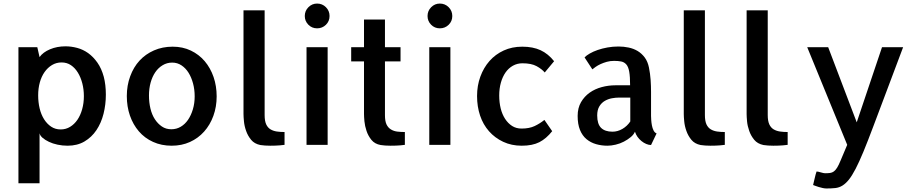

<svg xmlns="http://www.w3.org/2000/svg" viewBox="-20 -817 5155 1083"><path d="M565.4 -383.8Q577.1 -338.9 577.1 -283.2Q577.1 -227.5 564 -175.3Q550.8 -123 523.9 -83Q497.1 -43 456.5 -19Q416 4.9 361.3 4.9Q332 4.9 304.7 -1Q277.3 -6.8 255.9 -17.1Q234.4 -27.3 220.2 -39.6Q206.1 -51.8 203.1 -65.4V216.8H84V-550.8H190.4L203.1 -495.1Q222.7 -522.5 262.2 -539.1Q301.8 -555.7 349.6 -555.7Q381.8 -555.7 415 -546.9Q448.2 -538.1 477.1 -517.6Q505.9 -497.1 529.3 -463.9Q552.7 -430.7 565.4 -383.8ZM322.3 -86.9Q351.6 -86.9 375.5 -101.6Q399.4 -116.2 416.5 -141.1Q433.6 -166 443.4 -200.7Q453.1 -235.4 453.1 -274.4Q453.1 -312.5 444.3 -346.7Q435.5 -380.9 419.4 -407.2Q403.3 -433.6 380.4 -449.2Q357.4 -464.8 327.1 -464.8Q297.9 -464.8 273.4 -450.2Q249 -435.5 231.4 -410.6Q213.9 -385.7 204.6 -352.1Q195.3 -318.4 195.3 -279.3Q195.3 -240.2 203.6 -205.6Q211.9 -170.9 228.5 -144.5Q245.1 -118.2 268.6 -102.5Q292 -86.9 322.3 -86.9Z M954.1 -553.7Q1010.7 -553.7 1056.6 -531.7Q1102.5 -509.8 1134.8 -471.7Q1167 -433.6 1184.6 -382.8Q1202.1 -332 1202.1 -273.4Q1202.1 -214.8 1183.6 -163.6Q1165 -112.3 1131.3 -74.7Q1097.7 -37.1 1051.3 -16.1Q1004.9 4.9 948.2 4.9Q890.6 4.9 843.3 -16.6Q795.9 -38.1 763.2 -76.2Q730.5 -114.3 712.9 -165Q695.3 -215.8 695.3 -275.4Q695.3 -335 714.4 -386.7Q733.4 -438.5 767.1 -475.1Q800.8 -511.7 848.6 -532.7Q896.5 -553.7 954.1 -553.7ZM946.3 -87.9Q975.6 -87.9 999.5 -102.1Q1023.4 -116.2 1040.5 -141.1Q1057.6 -166 1067.9 -200.2Q1078.1 -234.4 1078.1 -273.4Q1078.1 -312.5 1068.8 -346.7Q1059.6 -380.9 1043.5 -406.7Q1027.3 -432.6 1003.9 -448.2Q980.5 -463.9 951.2 -463.9Q921.9 -463.9 897.5 -449.2Q873 -434.6 856 -409.7Q838.9 -384.8 829.6 -351.1Q820.3 -317.4 820.3 -278.3Q820.3 -239.3 828.6 -204.6Q836.9 -169.9 853.5 -144.5Q870.1 -119.1 893.1 -103.5Q916 -87.9 946.3 -87.9Z M1472.7 -168Q1472.7 -134.8 1481.4 -115.7Q1490.2 -96.7 1505.9 -87.4Q1521.5 -78.1 1541.5 -75.2Q1561.5 -72.3 1585 -72.3V0Q1572.3 2 1558.6 2.9Q1547.9 3.9 1533.2 4.4Q1518.6 4.9 1503.9 4.9Q1489.3 4.9 1474.6 3.9Q1460 2.9 1448.2 1Q1415 -5.9 1396.5 -28.3Q1377.9 -50.8 1368.2 -78.6Q1358.4 -106.4 1356 -132.8Q1353.5 -159.2 1353.5 -173.8V-185.5V-758.8H1472.7Z M1828.1 -550.8H1709V0H1828.1ZM1838.9 -726.6Q1838.9 -697.3 1818.4 -677.2Q1797.9 -657.2 1768.6 -657.2Q1739.3 -657.2 1719.2 -677.7Q1699.2 -698.2 1699.2 -726.6Q1699.2 -755.9 1719.7 -776.4Q1740.2 -796.9 1768.6 -796.9Q1797.9 -796.9 1818.4 -776.4Q1838.9 -755.9 1838.9 -726.6Z M2151.4 -167Q2151.4 -133.8 2160.2 -115.2Q2168.9 -96.7 2185.1 -86.9Q2201.2 -77.1 2221.2 -74.7Q2241.2 -72.3 2263.7 -72.3V0Q2251 2 2238.3 2.9Q2227.5 3.9 2212.4 4.4Q2197.3 4.9 2182.6 4.9Q2168 4.9 2152.8 3.9Q2137.7 2.9 2127 1Q2093.8 -4.9 2075.2 -27.8Q2056.6 -50.8 2047.4 -78.6Q2038.1 -106.4 2035.6 -132.8Q2033.2 -159.2 2033.2 -173.8V-470.7H1960.9V-550.8H2033.2V-707H2151.4V-550.8H2239.3V-470.7H2151.4Z M2520.5 -550.8H2401.4V0H2520.5ZM2531.2 -726.6Q2531.2 -697.3 2510.7 -677.2Q2490.2 -657.2 2460.9 -657.2Q2431.6 -657.2 2411.6 -677.7Q2391.6 -698.2 2391.6 -726.6Q2391.6 -755.9 2412.1 -776.4Q2432.6 -796.9 2460.9 -796.9Q2490.2 -796.9 2510.7 -776.4Q2531.2 -755.9 2531.2 -726.6Z M3094.7 -77.1Q3061.5 -35.2 3022.5 -15.1Q2983.4 4.9 2922.9 4.9Q2865.2 4.9 2818.4 -17.1Q2771.5 -39.1 2738.3 -76.7Q2705.1 -114.3 2688 -165Q2670.9 -215.8 2670.9 -275.4Q2670.9 -334 2689.5 -384.8Q2708 -435.5 2741.2 -473.1Q2774.4 -510.7 2821.3 -532.2Q2868.2 -553.7 2925.8 -553.7Q2986.3 -553.7 3029.3 -533.7Q3072.3 -513.7 3105.5 -471.7L3052.7 -408.2Q3036.1 -427.7 3006.8 -443.8Q2977.5 -460 2926.8 -460Q2897.5 -460 2873 -446.3Q2848.6 -432.6 2831.5 -408.2Q2814.5 -383.8 2805.2 -350.6Q2795.9 -317.4 2795.9 -278.3Q2795.9 -239.3 2804.2 -205.6Q2812.5 -171.9 2829.1 -146.5Q2845.7 -121.1 2868.7 -106.4Q2891.6 -91.8 2921.9 -91.8Q2965.8 -91.8 2995.6 -106Q3025.4 -120.1 3050.8 -140.6Z M3652.3 -170.9V-163.1Q3652.3 -155.3 3653.3 -140.1Q3654.3 -125 3657.2 -109.4Q3660.2 -93.8 3666.5 -81.1Q3672.9 -68.4 3683.6 -64.5L3652.3 1Q3639.6 1 3625.5 -4.9Q3611.3 -10.7 3598.1 -21.5Q3585 -32.2 3575.7 -45.4Q3566.4 -58.6 3561.5 -74.2Q3554.7 -57.6 3537.6 -43.5Q3520.5 -29.3 3499 -18.1Q3477.5 -6.8 3452.6 -1Q3427.7 4.9 3406.2 4.9Q3373 4.9 3342.3 -3.9Q3311.5 -12.7 3288.1 -32.2Q3264.6 -51.8 3251.5 -84Q3238.3 -116.2 3238.3 -163.1Q3238.3 -208 3257.3 -240.7Q3276.4 -273.4 3306.2 -294.4Q3335.9 -315.4 3374 -325.7Q3412.1 -335.9 3451.2 -335.9H3534.2Q3534.2 -383.8 3529.3 -412.1Q3524.4 -440.4 3512.7 -453.6Q3501 -466.8 3483.9 -470.2Q3466.8 -473.6 3443.4 -473.6Q3421.9 -473.6 3402.8 -468.3Q3383.8 -462.9 3367.7 -455.6Q3351.6 -448.2 3339.4 -439.5Q3327.1 -430.7 3321.3 -425.8L3277.3 -493.2Q3287.1 -503.9 3306.6 -515.1Q3326.2 -526.4 3351.6 -535.2Q3377 -543.9 3406.7 -549.3Q3436.5 -554.7 3468.8 -554.7Q3498 -554.7 3525.9 -548.8Q3553.7 -543 3576.7 -529.3Q3599.6 -515.6 3616.7 -492.7Q3633.8 -469.7 3640.6 -435.5Q3647.5 -401.4 3649.9 -366.7Q3652.3 -332 3652.3 -297.9ZM3535.2 -266.6H3472.7Q3453.1 -266.6 3431.6 -262.7Q3410.2 -258.8 3391.6 -248Q3373 -237.3 3360.8 -217.3Q3348.6 -197.3 3348.6 -166Q3348.6 -117.2 3370.6 -95.7Q3392.6 -74.2 3434.6 -74.2Q3463.9 -74.2 3490.7 -89.8Q3517.6 -105.5 3535.2 -131.8Z M3956.1 -168Q3956.1 -134.8 3964.8 -115.7Q3973.6 -96.7 3989.3 -87.4Q4004.9 -78.1 4024.9 -75.2Q4044.9 -72.3 4068.4 -72.3V0Q4055.7 2 4042 2.9Q4031.2 3.9 4016.6 4.4Q4002 4.9 3987.3 4.9Q3972.7 4.9 3958 3.9Q3943.4 2.9 3931.6 1Q3898.4 -5.9 3879.9 -28.3Q3861.3 -50.8 3851.6 -78.6Q3841.8 -106.4 3839.4 -132.8Q3836.9 -159.2 3836.9 -173.8V-185.5V-758.8H3956.1Z M4310.5 -168Q4310.5 -134.8 4319.3 -115.7Q4328.1 -96.7 4343.8 -87.4Q4359.4 -78.1 4379.4 -75.2Q4399.4 -72.3 4422.9 -72.3V0Q4410.2 2 4396.5 2.9Q4385.7 3.9 4371.1 4.4Q4356.4 4.9 4341.8 4.9Q4327.1 4.9 4312.5 3.9Q4297.9 2.9 4286.1 1Q4252.9 -5.9 4234.4 -28.3Q4215.8 -50.8 4206.1 -78.6Q4196.3 -106.4 4193.8 -132.8Q4191.4 -159.2 4191.4 -173.8V-185.5V-758.8H4310.5Z M5074.2 -550.8Q5020.5 -407.2 4978.5 -296.4Q4936.5 -185.5 4905.3 -102.1Q4874 -18.6 4850.1 39.1Q4826.2 96.7 4806.2 135.3Q4786.1 173.8 4768.6 195.8Q4751 217.8 4732.4 229.5Q4713.9 241.2 4691.9 243.7Q4669.9 246.1 4641.6 246.1Q4632.8 246.1 4621.1 243.7Q4609.4 241.2 4598.1 237.8Q4586.9 234.4 4578.1 231Q4569.3 227.5 4566.4 226.6Q4570.3 209 4574.2 193.4Q4577.1 179.7 4580.6 167.5Q4584 155.3 4585.9 150.4Q4593.8 150.4 4609.9 155.3Q4626 160.2 4633.8 160.2Q4649.4 160.2 4661.6 158.7Q4673.8 157.2 4683.6 149.9Q4693.4 142.6 4702.1 128.4Q4710.9 114.3 4721.7 87.9L4758.8 0L4533.2 -550.8H4651.4L4812.5 -127L4955.1 -550.8Z"/></svg>

Font: Allerta
Style: Medium
Weight: 500
Designer: Matt McInerney
Foundry: Matt McInerney
Version: Version 1.0